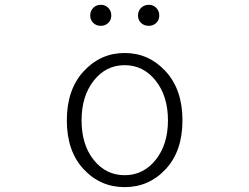

<svg xmlns="http://www.w3.org/2000/svg" viewBox="-20 -768 1040 801"><path d="M258.8 -265.6Q258.8 -394.5 329.1 -470.7Q399.4 -546.9 500 -546.9Q600.6 -546.9 670.9 -470.7Q741.2 -394.5 741.2 -265.6Q741.2 -137.7 671.4 -62.5Q601.6 12.7 500 12.7Q398.4 12.7 328.6 -62.5Q258.8 -137.7 258.8 -265.6ZM680.7 -265.6Q680.7 -367.2 629.4 -431.6Q578.1 -496.1 500 -496.1Q421.9 -496.1 371.1 -431.6Q320.3 -367.2 320.3 -265.6Q320.3 -164.1 371.1 -100.6Q421.9 -37.1 500 -37.1Q578.1 -37.1 629.4 -101.1Q680.7 -165 680.7 -265.6ZM356.4 -703.1Q356.4 -722.7 369.1 -735.4Q381.8 -748 400.4 -748Q418.9 -748 431.6 -735.4Q444.3 -722.7 444.3 -703.1Q444.3 -684.6 431.6 -672.4Q418.9 -660.2 400.4 -660.2Q381.8 -660.2 369.1 -672.4Q356.4 -684.6 356.4 -703.1ZM600.6 -660.2Q581.1 -660.2 568.4 -672.4Q555.7 -684.6 555.7 -703.1Q555.7 -722.7 568.8 -735.4Q582 -748 600.6 -748Q619.1 -748 631.8 -735.4Q644.5 -722.7 644.5 -703.1Q644.5 -684.6 631.8 -672.4Q619.1 -660.2 600.6 -660.2Z"/></svg>

Font: Gen Shin Gothic Monospace Light
Style: Regular
Weight: 300
Designer: [Source Han Sans]
Ryoko NISHIZUKA  (kana & ideographs); Paul D. Hunt (Latin, Greek & Cyrillic); Wenlong ZHANG  (bopomofo
Version: Version 1.002.20150607